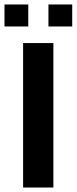

<svg xmlns="http://www.w3.org/2000/svg" viewBox="-46 -836 342 856"><path d="M-26 -718H80V-816H-26ZM170 -718H276V-816H170ZM57 0H192V-644H57Z"/></svg>

Font: Kanit Medium
Style: Regular
Weight: 500
Designer: Katatrad Team
Foundry: CadsonDemak
Version: Version 1.000;PS 001.000;hotconv 1.0.88;makeotf.lib2.5.64775